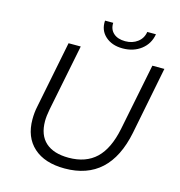

<svg xmlns="http://www.w3.org/2000/svg" viewBox="-126 -993 1044 1111"><g transform="rotate(15 396.0 -437.5)"><path d="M108 -221Q108 -262 116 -299L196 -700H269L189 -301Q181 -259 181 -230Q181 -146 229 -103Q277 -60 367 -60Q470 -60 531.5 -118.5Q593 -177 618 -301L698 -700H770L690 -296Q629 6 361 6Q241 6 174.5 -54Q108 -114 108 -221ZM366 -881H415Q413 -842 438.5 -819Q464 -796 509 -796Q552 -796 582.5 -819Q613 -842 619 -881H671Q661 -822 615.5 -787Q570 -752 505 -752Q441 -752 401.5 -787.5Q362 -823 366 -881Z"/></g></svg>

Font: Idrija
Style: Italic
Weight: 400
Italic angle: -11.3°
Designer: Julieta Ulanovsky
Foundry: Julieta Ulanovsky
Version: Version 7.200